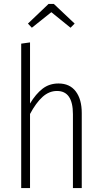

<svg xmlns="http://www.w3.org/2000/svg" viewBox="-20 -957 519 977"><path d="M241.2 -895 142.1 -815.9 122.1 -836.9 227.1 -937H253.9L359.9 -836.9L338.9 -815.9ZM277.8 -532.2Q335 -532.2 365.5 -491.9Q396 -451.7 396 -381.8V0H351.1V-376Q351.1 -494.1 270 -494.1Q229.5 -494.1 196 -463.6Q162.6 -433.1 132.8 -377V0H87.9V-734.9L132.8 -741.2V-430.2Q162.1 -479 196.5 -505.6Q231 -532.2 277.8 -532.2Z"/></svg>

Font: Fira Sans Compressed ExtraLight
Style: Regular
Weight: 250
Width: 1
Designer: Carrois Corporate & Edenspiekermann AG
Foundry: Carrois Corporate GbR & Edenspiekermann AG
Version: Version 4.203;PS 004.203;hotconv 1.0.88;makeotf.lib2.5.64775